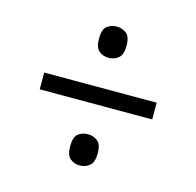

<svg xmlns="http://www.w3.org/2000/svg" viewBox="-79 -684 668 653"><g transform="rotate(15 255.0 -357.5)"><path d="M57 -328V-387H453V-328ZM255 -113Q235 -113 221 -125Q207 -137 207 -168Q207 -200 221 -211.5Q235 -223 255 -223Q275 -223 289.5 -211.5Q304 -200 304 -168Q304 -137 289.5 -125Q275 -113 255 -113ZM255 -492Q235 -492 221 -504Q207 -516 207 -547Q207 -579 221 -590.5Q235 -602 255 -602Q275 -602 289.5 -590.5Q304 -579 304 -547Q304 -516 289.5 -504Q275 -492 255 -492Z"/></g></svg>

Font: Noto Serif SemiCondensed
Style: Regular
Weight: 400
Width: 4
Designer: Monotype Design Team
Foundry: Monotype Imaging Inc.
Version: Version 2.013